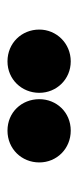

<svg xmlns="http://www.w3.org/2000/svg" viewBox="132 -895 209 513"><g transform="rotate(90 236.5 -638.5)"><path d="M144 -554C192 -554 228 -592 228 -639C228 -685 192 -723 144 -723C96 -723 59 -685 59 -639C59 -592 95 -554 144 -554ZM329 -554C378 -554 414 -592 414 -639C414 -686 377 -723 329 -723C280 -723 245 -685 245 -639C245 -592 280 -554 329 -554Z"/></g></svg>

Font: Falling Sky
Style: Blk
Weight: 900
Designer: Paul D. Hunt
Foundry: Adobe Systems Incorporated
Version: Version 1.02